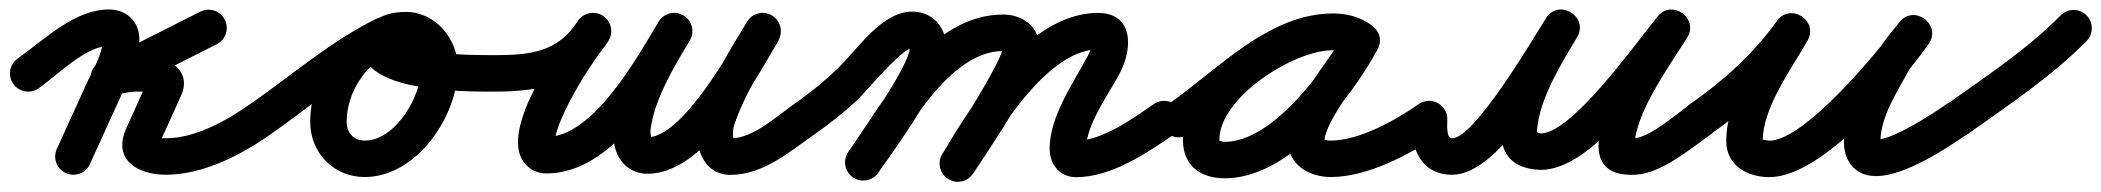

<svg xmlns="http://www.w3.org/2000/svg" viewBox="-58 -322 4323 395"><path d="M21.6 -140.3C21.6 -140.3 21.6 -140.3 21.6 -140.3C61.1 -168.2 118.6 -227.5 166 -227.5C167.1 -227.5 155.3 -236.7 155 -237.2C154.4 -238.4 153.7 -242.3 153.7 -241C153.7 -211 131.3 -175 118.9 -147.5C98.9 -103.5 78.9 -59.5 58.9 -15.5C50.3 3.3 58.6 25.6 77.5 34.1C96.3 42.7 118.6 34.4 127.1 15.5C127.1 15.5 127.1 15.5 127.1 15.5C147.1 -28.5 167.1 -72.5 187.1 -116.5C204.6 -155 228.7 -198 228.7 -241C228.7 -277.7 202.4 -302.5 166 -302.5C95 -302.5 33.7 -240.6 -21.6 -201.7C-38.5 -189.7 -42.6 -166.3 -30.7 -149.4C-18.7 -132.5 4.7 -128.4 21.6 -140.3ZM354.1 -298C354.1 -298 354.1 -298 354.1 -298C285.8 -263.5 217.5 -229.1 149.1 -194.6C128.6 -184.3 124.7 -163.6 131.3 -147.2C138 -130.7 155.2 -118.5 177.1 -125.4C195.5 -131 213.3 -134.3 232.6 -133.5C232.6 -133.5 233.2 -133.5 233.8 -133.5C234.4 -133.5 235 -133.5 235 -133.5C236.7 -133.6 252.6 -131.5 252.8 -131.6C253.6 -131.9 248.1 -135.1 246.2 -140C244.6 -143.9 244.1 -148.1 244.9 -152.2C245.1 -153.5 246.6 -157 246 -155.8C246 -155.8 246 -155.8 245.9 -155.7C245.9 -155.6 245.8 -155.5 245.8 -155.5C231.4 -123.5 216.9 -91.5 202.4 -59.5C202.4 -59.5 202.4 -59.6 202.5 -59.7C202.5 -59.8 202.6 -59.8 202.6 -59.8C171.6 6.5 225.6 37.5 283 37.5C360 37.5 438.2 -3.1 499.6 -46.3C516.5 -58.3 520.6 -81.7 508.7 -98.6C496.7 -115.5 473.3 -119.6 456.4 -107.7C456.4 -107.7 456.4 -107.7 456.4 -107.7C408.4 -73.8 343.7 -37.5 283 -37.5C275.7 -37.5 267.8 -37.4 260.7 -39.6C258.6 -40.2 264.2 -37 265.5 -35.2C270 -28.9 266.8 -20.1 270.6 -28.2C270.6 -28.2 270.6 -28.3 270.6 -28.3C270.7 -28.4 270.7 -28.5 270.7 -28.5C285.2 -60.5 299.7 -92.5 314.2 -124.5C314.2 -124.5 314.1 -124.4 314.1 -124.3C314 -124.2 314 -124.2 314 -124.2C340.6 -181.1 279.5 -209.7 233 -208.5C233 -208.5 233.6 -208.5 234.2 -208.5C234.8 -208.5 235.4 -208.5 235.4 -208.5C207.7 -209.5 181.3 -205.2 154.9 -197C133 -190.2 129.7 -167.7 137.1 -149.5C144.4 -131.3 162.4 -117.4 182.9 -127.7C251.2 -162.1 319.5 -196.6 387.9 -231C406.4 -240.3 413.8 -262.9 404.5 -281.4C395.2 -299.9 372.6 -307.3 354.1 -298Z M447.2 -55.7C458.9 -38.6 482.3 -34.4 499.3 -46.2C580.9 -102.6 659.9 -172.3 748.8 -215.8C771.1 -226.6 774.2 -248.8 766.2 -265.6C758.2 -282.4 739.1 -293.9 716.6 -283.5C635.8 -246 580.2 -160.3 580.2 -71.2C580.2 -7.8 628.3 42.2 692.2 42.2C799.7 42.2 884.1 -83.9 884.1 -182.5C884.1 -241.5 838 -297.5 777 -297.5C742.4 -297.5 705.3 -286.6 692.6 -250.4C692.6 -250.4 692.6 -250.4 692.6 -250.5C692.7 -250.6 692.7 -250.6 692.7 -250.6C649.8 -130.6 896.9 -133.6 959 -133.5C979.7 -133.5 996.5 -150.2 996.5 -171C996.5 -191.7 979.8 -208.5 959 -208.5C909.4 -208.6 858.3 -209.7 809.4 -218.8C798.5 -220.8 787.6 -223.2 777.1 -226.9C771.7 -228.9 766.5 -231.1 761.8 -234.4C761.6 -234.6 761.4 -234.7 761.2 -234.9C762.9 -230.8 762.1 -236.6 763.4 -229.8C763.6 -228.4 762.8 -224 763.3 -225.4C763.3 -225.4 763.3 -225.4 763.4 -225.5C763.4 -225.6 763.4 -225.6 763.4 -225.6C764.1 -227.5 761.5 -222 760 -220.7C758.5 -219.5 763.4 -221.5 764.4 -221.6C768.6 -222.3 772.8 -222.5 777 -222.5C796.1 -222.5 809.1 -199.9 809.1 -182.5C809.1 -126.1 756.7 -32.8 692.2 -32.8C669.6 -32.8 655.2 -48.9 655.2 -71.2C655.2 -131.2 693.7 -190.2 748.1 -215.4C770.6 -225.9 773.7 -248.2 765.5 -265.3C757.4 -282.3 738.1 -294 715.9 -283.2C623.3 -237.9 541.4 -166.5 456.7 -107.8C439.6 -96.1 435.4 -72.7 447.2 -55.7Z M959.1 -133.5C959.1 -133.5 959.1 -133.5 959.1 -133.5C1057.7 -133.6 1137.3 -150.1 1193.6 -237.7C1204.7 -255.2 1199.7 -278.4 1182.3 -289.6C1164.8 -300.7 1141.6 -295.7 1130.4 -278.3C1089.1 -213.8 1031.1 -208.6 958.9 -208.5C938.2 -208.5 921.5 -191.7 921.5 -170.9C921.5 -150.2 938.3 -133.5 959.1 -133.5ZM1131.9 -280.3C1131.9 -280.3 1131.9 -280.3 1131.9 -280.3C1093.2 -228.2 970.4 -58.2 1018.8 10.5C1030.1 26.5 1046.9 34.8 1066.3 34.8C1202.5 34.8 1300.4 -137.6 1361.1 -238.7C1371.8 -256.4 1366.1 -279.5 1348.3 -290.1C1330.6 -300.8 1307.5 -295.1 1296.9 -277.3C1296.9 -277.3 1296.9 -277.3 1296.9 -277.3C1254.6 -207 1163.6 -40.2 1066.3 -40.2C1067.5 -40 1068.6 -39.8 1069.8 -39.6C1075.2 -37.6 1077.4 -36 1081 -31.3C1082 -30.1 1083.1 -25.4 1083.1 -27C1084.4 -50.2 1094.5 -73 1104.3 -93.7C1128 -143.9 1159.1 -191.2 1192.1 -235.7C1204.5 -252.3 1201 -275.8 1184.3 -288.1C1167.7 -300.5 1144.2 -297 1131.9 -280.3ZM1296.9 -277.3C1296.9 -277.3 1296.9 -277.3 1296.9 -277.3C1261.3 -218.1 1159.8 -51.5 1226 15.9C1238.7 28.9 1255.9 35.5 1273.9 35.5C1391 35.8 1492.4 -151.3 1542 -235.7C1552.5 -253.5 1546.5 -276.5 1528.7 -287C1510.8 -297.5 1487.8 -291.5 1477.3 -273.7C1477.3 -273.7 1477.3 -273.7 1477.3 -273.7C1447.9 -223.6 1346.7 -39.3 1274.1 -39.5C1274.2 -39.5 1274.3 -39.5 1274.4 -39.5C1277.1 -38.7 1278.9 -37.5 1280.7 -35.3C1283.6 -31.6 1279.4 -47.5 1280.2 -54.1C1287.6 -117.3 1329.2 -185.4 1361.1 -238.7C1371.8 -256.4 1366.1 -279.5 1348.3 -290.1C1330.6 -300.8 1307.5 -295.1 1296.9 -277.3ZM1530.3 -290.1C1512.6 -300.8 1489.5 -295.1 1478.9 -277.3C1442.3 -216.5 1404.1 -156.7 1381.4 -88.9C1381.4 -88.9 1381.4 -88.8 1381.4 -88.7C1381.3 -88.6 1381.3 -88.5 1381.3 -88.5C1365.6 -39.5 1380.1 37.8 1444.8 37.8C1444.8 37.8 1444.8 37.8 1444.9 37.8C1444.9 37.8 1445 37.8 1445 37.8C1512.6 37.4 1565.9 -9.5 1618.5 -46.3C1635.5 -58.2 1639.6 -81.5 1627.7 -98.5C1615.8 -115.5 1592.5 -119.6 1575.5 -107.7C1575.5 -107.7 1575.5 -107.7 1575.5 -107.7C1537.7 -81.3 1491.9 -37.5 1444.6 -37.2C1444.6 -37.2 1444.6 -37.2 1444.7 -37.2C1444.7 -37.2 1444.8 -37.2 1444.8 -37.2C1442.3 -37.2 1453.1 -32.9 1452.1 -35.2C1448.1 -44.2 1449.8 -56.5 1452.7 -65.5C1452.7 -65.5 1452.7 -65.4 1452.6 -65.3C1452.6 -65.2 1452.6 -65.1 1452.6 -65.1C1473.5 -127.4 1509.5 -182.7 1543.1 -238.7C1553.8 -256.4 1548.1 -279.5 1530.3 -290.1Z M1566.2 -55.6C1578.1 -38.6 1601.4 -34.4 1618.4 -46.2C1648 -66.8 1676.3 -89.3 1703 -113.6C1720.3 -129.4 1797.6 -223.1 1818.6 -223.1C1820.4 -223.1 1817.4 -223.8 1816.6 -224.3C1810 -228.8 1813.7 -224.8 1813.7 -224C1813.7 -187.3 1713 -46.4 1687.2 -9.4C1675.4 7.5 1679.6 30.9 1696.6 42.8C1713.5 54.6 1736.9 50.4 1748.8 33.4C1748.8 33.4 1748.8 33.4 1748.8 33.4C1787.2 -21.6 1888.7 -158.7 1888.7 -224C1888.7 -265.3 1861.4 -298.1 1818.6 -298.1C1755.8 -298.1 1706.8 -220.9 1665.7 -181.5C1637.7 -154.5 1607.5 -130 1575.6 -107.8C1558.6 -95.9 1554.4 -72.6 1566.2 -55.6ZM1748.8 33.4C1748.8 33.4 1748.8 33.4 1748.8 33.4C1807 -50.2 1893.3 -217.1 2006.1 -217.1C2007.7 -217.1 2011.9 -212.5 2007 -220.3C2006.4 -221.3 2005.9 -222.3 2005.6 -223.5C2005.5 -224 2005.3 -225.7 2005.3 -225.1C2005.3 -198.6 1905.4 -42.9 1881.6 -6.5C1870.3 10.9 1875.2 34.1 1892.5 45.4C1909.9 56.7 1933.1 51.8 1944.4 34.5C1944.4 34.5 1944.4 34.5 1944.4 34.5C1980.7 -21.1 2080.3 -163.5 2080.3 -225.1C2080.3 -267.1 2045.5 -292.1 2006.1 -292.1C1855.6 -292.1 1762.9 -118.1 1687.2 -9.4C1675.4 7.5 1679.6 30.9 1696.6 42.8C1713.5 54.6 1736.9 50.4 1748.8 33.4ZM1944.8 33.7C1944.8 33.7 1944.8 33.7 1944.8 33.7C1991.6 -44.6 2092.7 -216.6 2198.3 -220.4C2200.2 -220.5 2193 -229.2 2189.6 -233.3C2188 -235.3 2188.8 -228.3 2188.1 -225.9C2185.8 -218.9 2182.6 -212.2 2179.2 -205.7C2148.7 -149 2101.4 -81.6 2101.4 -16.1C2101.4 16.1 2122.1 42.5 2156 42.5C2228.3 42.5 2301.1 -6.8 2358.3 -46.1C2375.3 -57.8 2379.6 -81.2 2367.9 -98.3C2356.2 -115.3 2332.8 -119.6 2315.7 -107.9C2315.7 -107.9 2315.7 -107.9 2315.7 -107.9C2273.5 -78.8 2210.1 -32.5 2156 -32.5C2156.3 -32.5 2156.6 -32.5 2156.9 -32.5C2163.2 -32 2169.1 -28.2 2172.9 -23.2C2174.1 -21.6 2176.4 -15.8 2176.4 -16.1C2176.4 -65.2 2221.6 -126.2 2245.2 -170.3C2273.1 -222.2 2275.2 -298.2 2195.7 -295.4C2054.5 -290.3 1944.2 -111.7 1880.4 -4.7C1869.8 13.1 1875.6 36.1 1893.4 46.7C1911.2 57.4 1934.2 51.5 1944.8 33.7Z M2388.4 -46.2C2388.4 -46.2 2388.4 -46.2 2388.4 -46.2C2474.9 -106.3 2575.2 -219.3 2684.6 -219.3C2696.1 -219.3 2708.7 -217.3 2718.2 -210.5C2737.6 -196.6 2758 -206.4 2768.5 -222.6C2778.9 -238.8 2779.4 -261.5 2758.8 -273.4C2733.9 -287.9 2712.6 -293.6 2683.3 -293.6C2560.6 -293.6 2375.6 -164.9 2375.6 -34.2C2375.6 18.8 2411.9 44.8 2461.7 44.8C2594 44.8 2718.4 -115 2775.9 -220C2787.9 -241.9 2777.5 -261.9 2761 -270.9C2744.6 -279.9 2722.1 -277.9 2710.1 -256C2673.8 -189.8 2591.8 -106.9 2591.8 -31.6C2591.8 17.5 2636 42.2 2680 42.2C2755.3 42.2 2843.2 -4 2903.5 -46.3C2920.5 -58.2 2924.6 -81.5 2912.7 -98.5C2900.8 -115.5 2877.5 -119.6 2860.5 -107.7C2860.5 -107.7 2860.5 -107.7 2860.5 -107.7C2813.6 -74.9 2738.7 -32.8 2680 -32.8C2675.4 -32.8 2668.9 -33.1 2664.8 -35.7C2663.5 -36.5 2666.8 -30.1 2666.8 -31.6C2666.8 -72.3 2751.3 -175.1 2775.9 -220C2787.9 -241.9 2777.5 -261.9 2761 -270.9C2744.6 -279.9 2722.1 -277.9 2710.1 -256C2668 -179.1 2560.4 -30.2 2461.7 -30.2C2453.6 -30.2 2446.4 -35.5 2450.7 -29.1C2452.2 -26.8 2450.6 -32.7 2450.6 -34.2C2450.6 -121.7 2603.5 -218.6 2683.3 -218.6C2699.8 -218.6 2708 -216.2 2721.2 -208.6C2741.8 -196.6 2761.6 -205.4 2771.5 -220.7C2781.3 -236 2781.2 -257.7 2761.8 -271.5C2739.4 -287.5 2711.9 -294.3 2684.6 -294.3C2551.7 -294.3 2447.9 -178.9 2345.6 -107.8C2328.6 -96 2324.4 -72.6 2336.2 -55.6C2348 -38.6 2371.4 -34.4 2388.4 -46.2Z M2882.2 -114.5C2861.5 -114.6 2844.6 -97.9 2844.5 -77.2C2844.1 -20.3 2863 37.5 2929.5 37.5C3027 37.5 3137.1 -166.1 3186.1 -244.6C3199.1 -265.6 3189.4 -286 3173.3 -295.8C3157.2 -305.6 3134.6 -304.9 3122 -283.6C3084.1 -219.8 2942.7 20 3110.7 27.5C3110.7 27.5 3111.1 27.5 3111.6 27.5C3112.1 27.5 3112.5 27.5 3112.5 27.5C3219 27 3344.2 -159 3410.4 -240.9C3425.2 -259.2 3416.2 -280 3400.4 -291.3C3384.6 -302.6 3361.9 -304.3 3349.5 -284.4C3319.5 -236.6 3126 47.4 3307.1 37.4C3360.7 34.5 3419.7 -15.9 3462.7 -46.4C3479.6 -58.4 3483.6 -81.8 3471.6 -98.7C3459.6 -115.6 3436.2 -119.6 3419.3 -107.6C3419.3 -107.6 3419.3 -107.6 3419.3 -107.6C3390.5 -87.1 3336.6 -39.3 3302.9 -37.4C3292.9 -36.9 3303.5 -23.3 3305.6 -36.1C3316.8 -104.9 3376.8 -186.7 3413 -244.6C3425.5 -264.5 3417.6 -284.5 3403 -295C3388.3 -305.4 3366.8 -306.3 3352.1 -288C3304.4 -229.1 3175.2 -47.8 3112.2 -47.5C3112.2 -47.5 3112.6 -47.5 3113.1 -47.5C3113.6 -47.5 3114 -47.5 3114 -47.5C3101.3 -48 3103.5 -50.6 3105.6 -66C3113.9 -127 3155.7 -193.4 3186.5 -245.4C3199.1 -266.6 3189.6 -286.8 3173.7 -296.5C3157.8 -306.2 3135.5 -305.3 3122.4 -284.3C3091.7 -235 2974.8 -37.5 2929.5 -37.5C2917.2 -37.5 2919.4 -63.2 2919.5 -76.8C2919.6 -97.5 2902.9 -114.4 2882.2 -114.5Z M3409.1 -55.8C3420.8 -38.7 3444.2 -34.4 3461.2 -46.1C3535.8 -97.4 3605.9 -161.3 3658.6 -235.3C3672.3 -254.6 3662.4 -275 3646.1 -285.4C3629.8 -295.8 3607.2 -296.2 3595.4 -275.6C3554 -202.9 3493.4 -117.3 3493.4 -31.7C3493.4 18.8 3537.2 42.4 3582.2 42.4C3691.6 42.4 3850.3 -147.8 3909.6 -231.3C3923.7 -251.1 3916.3 -271.9 3901.5 -283C3886.8 -294 3864.8 -295.4 3849.7 -276.4C3834.1 -256.8 3816.9 -237.3 3804.4 -215.6C3804.4 -215.6 3804.3 -215.4 3804.2 -215.1C3804.1 -214.9 3803.9 -214.7 3803.9 -214.7C3773.4 -157.6 3735.5 -97 3735.5 -30.3C3735.5 -17.4 3737.7 -4.5 3743.6 7.1C3743.6 7.1 3743.8 7.3 3743.9 7.6C3744.1 7.9 3744.2 8.2 3744.2 8.2C3755 27.7 3773.6 40.3 3802.4 40.3C3859 40.3 3944.9 -15 3989.5 -46.3C4006.5 -58.2 4010.6 -81.5 3998.7 -98.5C3986.8 -115.5 3963.5 -119.6 3946.5 -107.7C3916.1 -86.4 3836 -34.7 3802.4 -34.7C3796.2 -34.7 3816.6 -15.9 3809.8 -28.2C3809.8 -28.2 3809.9 -27.9 3810.1 -27.6C3810.2 -27.3 3810.4 -27.1 3810.4 -27.1C3810 -27.7 3810.5 -28.4 3810.5 -30.3C3810.5 -82.2 3846.1 -134.5 3870.1 -179.3C3870.1 -179.3 3870 -179.1 3869.8 -178.9C3869.7 -178.6 3869.6 -178.4 3869.6 -178.4C3880 -196.7 3895.2 -213.1 3908.3 -229.6C3923.5 -248.7 3915.6 -269.9 3900.3 -281.3C3885.1 -292.8 3862.5 -294.6 3848.4 -274.7C3807.8 -217.6 3654.5 -32.6 3582.2 -32.6C3578.2 -32.6 3565.9 -35.6 3566.9 -34.4C3567.4 -33.7 3568.4 -30.8 3568.4 -31.7C3568.4 -100.6 3626.7 -178.9 3660.6 -238.4C3672.3 -259.1 3663.4 -278.8 3648.2 -288.6C3632.9 -298.3 3611.2 -298.1 3597.5 -278.7C3549.9 -211.9 3486.1 -154.2 3418.8 -107.9C3401.7 -96.2 3397.4 -72.8 3409.1 -55.8Z M3936.4 -53.9C3948.4 -37.1 3971.8 -33.1 3988.7 -45.1C4072.7 -104.8 4162.3 -164.1 4234.7 -237.7C4249.3 -252.5 4249.1 -276.2 4234.3 -290.7C4219.5 -305.3 4195.8 -305.1 4181.3 -290.3C4181.3 -290.3 4181.3 -290.3 4181.3 -290.3C4112 -219.9 4025.6 -163.3 3945.3 -106.2C3928.4 -94.2 3924.4 -70.8 3936.4 -53.9Z"/></svg>

Font: FRB American Cursive Extrabold
Style: Bold Italic
Weight: 800
Italic angle: -25°
Version: Version 2.0;Modular Font Editor K font №1